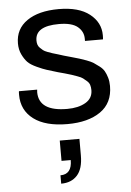

<svg xmlns="http://www.w3.org/2000/svg" viewBox="-57 -579 624 914"><g transform="rotate(-5 255.0 -122.5)"><path d="M253 12Q148 12 91.5 -30.5Q35 -73 35 -147Q35 -159 36 -164H123Q122 -158 122 -151Q123 -60 258 -60Q311 -60 345.5 -80Q380 -100 380 -139Q380 -153 376.5 -164Q373 -175 363 -183.5Q353 -192 345.5 -198Q338 -204 319.5 -210.5Q301 -217 292.5 -220Q284 -223 260.5 -229.5Q237 -236 229 -238Q193 -249 176.5 -254Q160 -259 130.5 -272.5Q101 -286 87.5 -300Q74 -314 62.5 -337.5Q51 -361 51 -391Q51 -460 106.5 -498.5Q162 -537 258 -537Q354 -537 405.5 -496.5Q457 -456 457 -395Q457 -379 456 -375H370V-386Q370 -420 342.5 -443Q315 -466 253 -466Q140 -466 140 -397Q140 -386 143 -377Q146 -368 153.5 -361Q161 -354 167 -349Q173 -344 187.5 -338.5Q202 -333 210 -330.5Q218 -328 237 -322.5Q256 -317 264 -314Q275 -311 299.5 -304Q324 -297 336 -293.5Q348 -290 369.5 -282Q391 -274 402.5 -266.5Q414 -259 429 -247.5Q444 -236 451.5 -223Q459 -210 464.5 -191.5Q470 -173 470 -151Q470 -70 411 -29Q352 12 253 12ZM198 292V252Q253 252 253 184H209V87H303V166Q303 230 275 261Q247 292 198 292Z"/></g></svg>

Font: Archivo
Style: Regular
Weight: 400
Designer: Hector Gatti
Foundry: Omnibus-Type
Version: Version 2.001